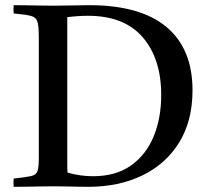

<svg xmlns="http://www.w3.org/2000/svg" viewBox="-20 -721 814 742"><path d="M188 -699Q219 -699 259 -700Q299 -701 325 -701Q522 -701 623 -617Q724 -533 724 -372Q724 -254 672.5 -170.5Q621 -87 530 -43Q439 1 321 1Q307 1 282 0.5Q257 0 231 -0.5Q205 -1 187 -1Q171 -1 142 -0.5Q113 0 83 0.5Q53 1 33 1Q31 -14 33 -31Q80 -36 100 -40.5Q120 -45 125 -60Q130 -75 130 -111V-576Q130 -618 125 -636Q120 -654 99.5 -659.5Q79 -665 33 -669Q31 -684 33 -701Q54 -701 83 -700.5Q112 -700 140.5 -699.5Q169 -699 188 -699ZM240 -655V-124Q240 -99 240 -82Q240 -65 241 -54Q289 -40 340 -40Q427 -40 485.5 -81Q544 -122 573.5 -193Q603 -264 603 -354Q603 -494 531.5 -577Q460 -660 320 -660Q295 -660 272.5 -658Q250 -656 240 -655Z"/></svg>

Font: Tiro Devanagari Sanskrit
Style: Regular
Weight: 400
Designer: Devanagari: John Hudson & Fiona Ross. Latin: John Hudson.
Foundry: Tiro Typeworks Ltd.
Version: Version 1.52